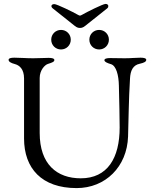

<svg xmlns="http://www.w3.org/2000/svg" viewBox="-20 -948 778 982"><path d="M258 -927C249 -927 243 -923 243 -917C243 -913 245 -909 250 -905L348 -827C368 -811 374 -805 389 -805C404 -805 410 -811 430 -827L528 -905C533 -909 534 -913 534 -917C534 -923 529 -928 520 -928C507 -928 425 -887 399 -872C390 -867 388 -867 379 -872C353 -887 271 -927 258 -927ZM292 -795C264 -795 242 -773 242 -745C242 -717 264 -695 292 -695C320 -695 342 -717 342 -745C342 -773 320 -795 292 -795ZM487 -795C459 -795 437 -773 437 -745C437 -717 459 -695 487 -695C515 -695 537 -717 537 -745C537 -773 515 -795 487 -795ZM645 -547C647 -587 660 -615 695 -622C718 -627 728 -633 728 -642C728 -650 716 -653 699 -653C676 -653 650 -650 618 -650C589 -650 573 -651 543 -651C526 -651 514 -648 514 -640C514 -631 533 -624 547 -620C575 -612 587 -562 588 -511C590 -434 592 -340 592 -296C592 -140 530 -36 393 -36C271 -36 183 -108 183 -268V-549C183 -589 209 -616 225 -621C247 -628 258 -632 258 -641C258 -649 246 -652 229 -652C208 -652 180 -650 149 -650C112 -650 83 -653 53 -653C36 -653 24 -650 24 -642C24 -633 34 -626 57 -620C79 -614 103 -595 103 -547V-240C103 -87 193 14 372 14C519 14 630 -95 635 -250C638 -342 638 -432 645 -547Z"/></svg>

Font: EB Garamond 12
Style: Regular
Weight: 400
Version: Version 0.016+